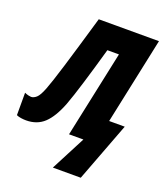

<svg xmlns="http://www.w3.org/2000/svg" viewBox="-205 -825 998 1159"><g transform="rotate(20 294.5 -246.0)"><path d="M272.9 222.2 388.2 0H295.9L414.1 -556.2H339.8Q304.2 -430.2 272.9 -327.6Q241.7 -225.1 220.2 -168Q184.1 -75.2 138.4 -32.7Q92.8 9.8 22.9 9.8Q7.3 9.8 -9.5 7.3Q-26.4 4.9 -39.1 -1V-145Q-26.4 -139.2 -14.6 -136.5Q-2.9 -133.8 2.9 -133.8Q19.5 -133.8 36.9 -149.2Q54.2 -164.6 73.2 -213.9Q91.3 -259.8 128.2 -380.4Q165 -501 227.1 -713.9H613.8L496.1 -158.2H596.2L452.1 222.2Z"/></g></svg>

Font: Open Sans Condensed ExtraBold
Style: Italic
Weight: 800
Width: 3
Italic angle: -12°
Designer: Monotype Design Team
Foundry: Monotype Imaging Inc.
Version: Version 3.003; ttfautohint (v1.8.4)